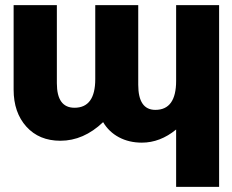

<svg xmlns="http://www.w3.org/2000/svg" viewBox="-20 -543 906 750"><path d="M835.9 187H668V-37.1Q605.5 14.2 534.2 14.2Q483.9 14.2 444.6 -6.8Q405.3 -27.8 382.8 -65.9Q306.6 6.8 215.8 6.8Q132.8 6.8 83 -48.3Q33.2 -103.5 33.2 -192.9V-522.9H202.1V-217.8Q202.1 -122.1 271 -122.1Q352.1 -122.1 352.1 -233.9V-522.9H520V-211.9Q520 -113.8 586.9 -113.8Q668 -113.8 668 -227.1V-522.9H835.9Z"/></svg>

Font: LT Superior Black
Style: Regular
Weight: 900
Designer: Daniel Lyons
Foundry: LyonsType
Version: Version 2.005